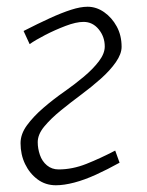

<svg xmlns="http://www.w3.org/2000/svg" viewBox="-20 -536 436 570"><path d="M50 -444Q93 -466 128 -482Q163 -498 191 -507Q219 -516 240 -516Q266 -516 289 -500Q312 -484 326.5 -457.5Q341 -431 341 -397Q341 -376 324 -351.5Q307 -327 279.5 -302.5Q252 -278 221 -255Q190 -232 160.5 -208Q131 -184 111.5 -160.5Q92 -137 92 -114Q92 -95 98.5 -76Q105 -57 119.5 -45Q134 -33 154 -33Q195 -33 236.5 -49.5Q278 -66 322 -89L335 -53Q299 -33 265 -17.5Q231 -2 200.5 6Q170 14 146 14Q115 14 91.5 -3.5Q68 -21 54.5 -49Q41 -77 41 -111Q41 -138 60 -164Q79 -190 108.5 -215.5Q138 -241 171 -264Q201 -285 228.5 -308Q256 -331 273.5 -354Q291 -377 291 -398Q291 -427 273 -449Q255 -471 228 -471Q206 -471 174.5 -459Q143 -447 114 -432Q85 -417 68 -405Z"/></svg>

Font: Literata ExtraLight
Style: Italic
Weight: 250
Italic angle: -2°
Designer: Latin by Veronika Burian and Jose Scaglione. Greek by Irene Vlachou. Cyrillic by Vera Evstafieva
Foundry: TypeTogether
Version: Version 3.002